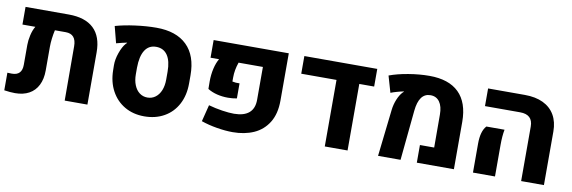

<svg xmlns="http://www.w3.org/2000/svg" viewBox="-47 -953 3923 1317"><g transform="rotate(10 1914.0 -294.5)"><path d="M583.5 -364.3V0H425.3L424.3 -377.9Q424.3 -463.4 350.6 -463.4H275.4Q269 -436 265.1 -404.5Q261.2 -373 261.2 -346.2V-180.7Q261.2 -121.1 239.7 -78.4Q218.3 -35.6 177.7 -13.4Q137.2 8.8 80.6 8.8Q47.9 8.8 4.9 2.4V-120.1Q25.4 -119.1 36.6 -119.1Q106.4 -119.1 106.4 -192.9V-331.5Q106.4 -362.8 114.7 -399.9Q123 -437 139.2 -463.4H49.3V-586.4H350.1Q464.8 -586.4 524.2 -530.3Q583.5 -474.1 583.5 -364.3Z M716.3 -263.7 715.8 -297.4Q715.3 -337.9 731.7 -384.5Q748 -431.2 770 -455.6Q774.4 -460.4 778.3 -463.9L777.3 -465.8Q747.6 -460 704.1 -448.2L674.3 -563.5Q733.4 -580.6 811.8 -591.1Q890.1 -601.6 959 -601.6Q1097.2 -601.6 1171.1 -529.5Q1245.1 -457.5 1245.1 -319.8V-263.7Q1245.1 -181.6 1212.2 -119.1Q1179.2 -56.6 1119.1 -22.5Q1059.1 11.7 980.5 11.7Q903.3 11.7 844 -22.7Q784.7 -57.1 751 -119.4Q717.3 -181.6 716.3 -263.7ZM1085.9 -262.7V-317.4Q1085.9 -392.6 1058.6 -432.4Q1031.2 -472.2 979.5 -472.2Q928.7 -472.2 901.9 -430.2Q875 -388.2 874.5 -308.1V-262.7Q874.5 -220.2 887.7 -187.5Q900.9 -154.8 924.8 -137Q948.7 -119.1 980 -119.1Q1011.2 -119.1 1035.4 -137.2Q1059.6 -155.3 1072.8 -187.7Q1085.9 -220.2 1085.9 -262.7Z M1376.5 -24.4 1405.8 -140.6Q1452.6 -127.4 1501.2 -120.1Q1549.8 -112.8 1584.5 -112.8Q1653.8 -113.3 1689 -143.8Q1724.1 -174.3 1724.1 -234.4V-463.4H1554.7Q1544.9 -435.1 1540.3 -409.4Q1535.6 -383.8 1535.6 -355.5V-328.6Q1559.1 -323.2 1585.9 -324.7V-219.7Q1555.2 -213.9 1524.4 -213.9Q1483.9 -213.9 1447 -223.1Q1410.2 -232.4 1382.3 -250L1381.8 -302.2Q1381.8 -349.6 1391.6 -392.1Q1401.4 -434.6 1418.9 -463.4H1359.4V-586.4H1882.8V-256.8Q1882.8 -164.6 1845.2 -104Q1807.6 -43.5 1743.4 -15.1Q1679.2 13.2 1597.2 13.2Q1546.4 13.2 1486.6 3.2Q1426.8 -6.8 1376.5 -24.4Z M2499 -586.4V-463.4H2395.5V0H2236.8V-463.4H1991.2V-586.4Z M2645 -326.2Q2649.4 -365.2 2664.3 -401.1Q2679.2 -437 2699.2 -457.5Q2704.1 -462.4 2706.1 -463.4L2705.6 -465.8Q2686.5 -462.4 2660.4 -455.1Q2634.3 -447.8 2616.2 -440.4L2583 -555.2Q2639.2 -576.2 2715.3 -588.9Q2791.5 -601.6 2860.4 -601.6Q2995.6 -601.6 3065.7 -533Q3135.7 -464.4 3136.2 -330.6V0H2877.9V-123H2977.1L2976.6 -352.1Q2976.6 -409.2 2954.1 -440.7Q2931.6 -472.2 2890.6 -472.2Q2811 -472.2 2798.8 -347.2L2764.6 0H2607.9Z M3604.5 -379.9Q3604.5 -463.4 3515.6 -463.4H3271V-586.4H3527.3Q3601.6 -586.4 3654.5 -561.3Q3707.5 -536.1 3735.4 -488Q3763.2 -439.9 3763.2 -372.6V0H3604.5ZM3269 -201.2Q3269 -288.6 3304.7 -327.1H3431.2Q3422.4 -283.2 3422.4 -218.3V0H3269Z"/></g></svg>

Font: Heebo ExtraBold
Style: Regular
Weight: 800
Designer: Oded Ezer
Foundry: Meir Sadan
Version: Version 2.001; ttfautohint (v1.5.14-ce02) -l 8 -r 50 -G 200 